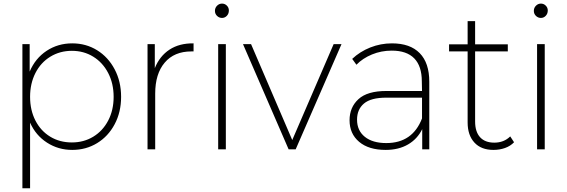

<svg xmlns="http://www.w3.org/2000/svg" viewBox="-20 -822 3121 1057"><path d="M646.7 -288.9Q646.7 -204.4 611.1 -137.8Q575.6 -71.1 514.4 -33.9Q453.3 3.3 377.8 3.3Q301.1 3.3 238.9 -36.7Q176.7 -76.7 145.6 -146.7V214.4H103.3V-578.9H143.3V-427.8Q174.4 -501.1 236.7 -542.2Q298.9 -583.3 377.8 -583.3Q453.3 -583.3 514.4 -545.6Q575.6 -507.8 611.1 -440.6Q646.7 -373.3 646.7 -288.9ZM605.6 -288.9Q605.6 -362.2 575.6 -420Q545.6 -477.8 493.3 -510Q441.1 -542.2 375.6 -542.2Q310 -542.2 257.2 -510Q204.4 -477.8 175 -420Q145.6 -362.2 145.6 -288.9Q145.6 -215.6 175 -158.3Q204.4 -101.1 256.7 -69.4Q308.9 -37.8 375.6 -37.8Q441.1 -37.8 493.3 -69.4Q545.6 -101.1 575.6 -158.3Q605.6 -215.6 605.6 -288.9Z M1045.6 -583.3V-538.9H1033.3Q938.9 -538.9 886.7 -477.2Q834.4 -415.6 834.4 -306.7V0H792.2V-578.9H832.2V-446.7Q858.9 -513.3 913.3 -548.9Q967.8 -584.4 1045.6 -583.3Z M1163.3 -762.2Q1163.3 -778.9 1175 -790.6Q1186.7 -802.2 1202.2 -802.2Q1217.8 -802.2 1228.9 -791.1Q1240 -780 1240 -764.4Q1240 -746.7 1228.9 -735Q1217.8 -723.3 1202.2 -723.3Q1186.7 -723.3 1175 -734.4Q1163.3 -745.6 1163.3 -762.2ZM1223.3 -578.9V0H1181.1V-578.9Z M1607.8 0H1568.9L1317.8 -578.9H1362.2L1588.9 -51.1L1816.7 -578.9H1860Z M2343.3 -372.2V0H2304.4V-111.1Q2277.8 -56.7 2226.1 -26.7Q2174.4 3.3 2103.3 3.3Q2010 3.3 1957.2 -41.1Q1904.4 -85.6 1904.4 -160Q1904.4 -231.1 1953.3 -276.1Q2002.2 -321.1 2106.7 -321.1H2303.3L2302.2 -374.4Q2302.2 -457.8 2260.6 -500.6Q2218.9 -543.3 2136.7 -543.3Q2078.9 -543.3 2027.8 -522.2Q1976.7 -501.1 1942.2 -465.6L1918.9 -497.8Q1961.1 -537.8 2018.3 -560.6Q2075.6 -583.3 2137.8 -583.3Q2237.8 -583.3 2290.6 -529.4Q2343.3 -475.6 2343.3 -372.2ZM2303.3 -170V-284.4H2106.7Q2022.2 -284.4 1983.9 -252.2Q1945.6 -220 1945.6 -163.3Q1945.6 -103.3 1988.3 -68.9Q2031.1 -34.4 2106.7 -34.4Q2251.1 -34.4 2303.3 -170Z M2696.7 3.3Q2628.9 3.3 2591.7 -37.2Q2554.4 -77.8 2554.4 -147.8V-538.9H2452.2V-577.8H2554.4V-705.6H2595.6V-577.8H2775.6V-538.9H2595.6V-153.3Q2595.6 -96.7 2622.8 -66.7Q2650 -36.7 2701.1 -36.7Q2754.4 -36.7 2788.9 -71.1L2810 -38.9Q2790 -17.8 2760 -7.2Q2730 3.3 2696.7 3.3Z M2918.9 -762.2Q2918.9 -778.9 2930.6 -790.6Q2942.2 -802.2 2957.8 -802.2Q2973.3 -802.2 2984.4 -791.1Q2995.6 -780 2995.6 -764.4Q2995.6 -746.7 2984.4 -735Q2973.3 -723.3 2957.8 -723.3Q2942.2 -723.3 2930.6 -734.4Q2918.9 -745.6 2918.9 -762.2ZM2978.9 -578.9V0H2936.7V-578.9Z"/></svg>

Font: Paperlogy 2 ExtraLight
Style: Regular
Weight: 250
Designer: redesigned by Lee Juim, glyphs from Gmarket Sans & Montserrat
Foundry: PT&
Version: Version 1.001